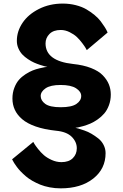

<svg xmlns="http://www.w3.org/2000/svg" viewBox="-20 -826 679 1062"><path d="M575.2 -646 460 -548.8Q457.5 -553.2 453.4 -560.8Q449.2 -568.4 434.8 -587.6Q420.4 -606.9 404.8 -621.6Q389.2 -636.2 365 -648.2Q340.8 -660.2 315.9 -660.2Q275.4 -660.2 253.7 -638.2Q231.9 -616.2 231.9 -585.9Q231.9 -488.8 383.8 -472.2Q441.4 -466.3 483.6 -449.7Q525.9 -433.1 548.8 -409.2Q571.8 -385.3 582.3 -359.1Q592.8 -333 592.8 -303.2Q592.8 -271 582.5 -243.7Q572.3 -216.3 556.4 -198Q540.5 -179.7 519.5 -165Q498.5 -150.4 479.5 -142.3Q460.4 -134.3 441.2 -128.7Q421.9 -123 411.9 -121.3Q401.9 -119.6 397 -119.1Q403.8 -117.7 414.8 -114.5Q425.8 -111.3 446.5 -104.2Q467.3 -97.2 486.3 -85.9Q505.4 -74.7 523.7 -60.3Q542 -45.9 553 -24.4Q564 -2.9 564 21Q564 107.9 495.6 161.9Q427.2 215.8 315.9 215.8Q284.2 215.8 254.9 210.2Q225.6 204.6 202.6 195.3Q179.7 186 158.9 174.1Q138.2 162.1 122.8 148.9Q107.4 135.7 94.5 122.3Q81.5 108.9 73 96.9Q64.5 85 58.3 75.7Q52.2 66.4 49.8 60.5L46.9 55.2L164.1 -41Q166.5 -36.6 170.9 -29.1Q175.3 -21.5 190.4 -2.2Q205.6 17.1 222.2 31.7Q238.8 46.4 265.4 58.6Q292 70.8 319.8 70.8Q360.8 70.8 382.8 48.8Q404.8 26.9 404.8 -5.9Q404.8 -41.5 376.5 -69.6Q348.1 -97.7 289.1 -103Q224.6 -109.9 177.2 -126.5Q129.9 -143.1 102.3 -167Q74.7 -190.9 61.8 -219.2Q48.8 -247.6 48.8 -280.8Q48.8 -313 59.1 -339.8Q69.3 -366.7 84.7 -384.3Q100.1 -401.9 121.3 -415.5Q142.6 -429.2 160.6 -436.3Q178.7 -443.4 198.7 -448.2Q218.8 -453.1 227.3 -454.3Q235.8 -455.6 242.2 -456.1Q236.3 -457 227.8 -459.2Q219.2 -461.4 201.9 -467Q184.6 -472.7 168.7 -479.7Q152.8 -486.8 134.8 -498.8Q116.7 -510.7 103.8 -524.4Q90.8 -538.1 82 -557.9Q73.2 -577.6 73.2 -600.1Q73.2 -652.8 104.7 -699.7Q136.2 -746.6 195.3 -776.4Q254.4 -806.2 327.1 -806.2Q365.2 -806.2 399.4 -797.4Q433.6 -788.6 457.8 -774.4Q481.9 -760.3 502.7 -743.2Q523.4 -726.1 536.4 -709Q549.3 -691.9 558.3 -677.7Q567.4 -663.6 571.3 -654.8ZM429.2 -294.9Q429.2 -319.3 400.9 -337.6Q372.6 -356 314.9 -356Q258.8 -356 231.9 -337.4Q205.1 -318.8 205.1 -294.9Q205.1 -270 230.2 -251.5Q255.4 -232.9 315.9 -232.9Q376.5 -232.9 402.8 -251.2Q429.2 -269.5 429.2 -294.9Z"/></svg>

Font: Sporting Grotesque
Style: Gras
Weight: 700
Designer: Lucas LE BIHAN
Foundry: Lucas LE BIHAN
Version: Version 1.001